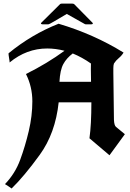

<svg xmlns="http://www.w3.org/2000/svg" viewBox="-20 -882 726 1072"><path d="M340.3 -598.6Q290.5 -611.3 243.7 -611.3Q128.4 -611.3 33.7 -533.2Q34.2 -538.1 30.5 -558.8Q26.9 -579.6 27.8 -584.5Q156.2 -689.9 307.1 -749.5Q504.4 -690.9 669.9 -588.4Q659.2 -570.8 643.1 -557.6Q627 -544.4 616.2 -527.3Q612.8 -518.1 612.8 -501V-474.6L616.2 -212.9Q617.7 -181.2 627.9 -173.3L677.2 -132.8L591.3 -15.1L479.5 -109.9Q490.2 -186.5 490.2 -310.5H307.6Q289.1 -137.7 201.9 -17.6Q114.7 102.5 44.9 170.4Q24.4 155.8 7.8 146Q64.5 86.9 92.5 10.7Q120.6 -65.4 140.6 -150.1Q160.6 -234.9 160.6 -316.2Q160.6 -397.5 125 -468.8Q243.7 -527.8 340.3 -598.6ZM488.3 -425.3Q487.3 -483.4 487.3 -496.8Q487.3 -510.3 487.8 -527.3Q439.5 -561.5 386.2 -583.5Q351.6 -557.6 333.5 -524.2Q315.4 -490.7 312 -425.3ZM220.7 -746.1Q208.5 -746.1 208.5 -751.5Q208.5 -752.9 210.4 -754.9L315.9 -859.4Q318.4 -861.8 325.2 -861.8H382.8Q389.6 -861.8 393.6 -859.4L496.6 -754.9Q498.5 -752.9 498.5 -751.5Q498.5 -746.1 487.3 -746.1H461.4Q455.1 -746.1 453.6 -747.6L353 -804.2Q257.3 -747.1 252.2 -746.6Q247.1 -746.1 245.6 -746.1Z"/></svg>

Font: UnifrakturCook
Style: Bold
Weight: 700
Designer: j. 'mach' wust
Version: Version 2011-09-01